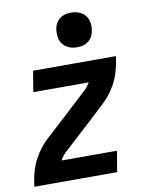

<svg xmlns="http://www.w3.org/2000/svg" viewBox="-84 -811 669 872"><g transform="rotate(-10 250.0 -375.0)"><path d="M3 0 8 -33Q12 -57 20 -80.5Q28 -104 40 -126.5Q52 -149 68 -169.5Q84 -190 104 -208L199 -295L294 -383Q305 -392 313.5 -402.5Q322 -413 329 -424H73L89 -520H471L466 -488Q461 -463 453.5 -439.5Q446 -416 433.5 -393.5Q421 -371 405 -350.5Q389 -330 369 -312L275 -225L179 -137Q169 -128 160 -117.5Q151 -107 145 -96H401L385 0ZM304 -590Q285 -590 268 -597Q251 -604 239.5 -618Q228 -632 225.5 -651Q223 -670 226 -689Q228 -703 235 -715Q242 -727 253.5 -735.5Q265 -744 278.5 -747Q292 -750 305 -750Q324 -750 341.5 -743Q359 -736 370 -722Q381 -708 384 -689Q387 -670 383 -651Q381 -637 374 -625Q367 -613 355.5 -604.5Q344 -596 330.5 -593Q317 -590 304 -590Z"/></g></svg>

Font: Iosevka Curly
Style: Bold Italic
Weight: 700
Italic angle: -9°
Monospace: yes
Designer: Belleve Invis
Foundry: Belleve Invis
Version: Version 22.1.2; ttfautohint (v1.8.4)